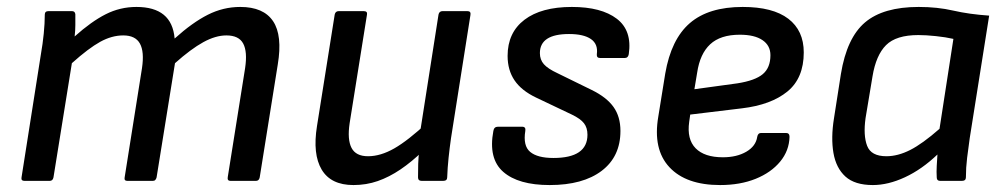

<svg xmlns="http://www.w3.org/2000/svg" viewBox="-20 -521 2894 553"><path d="M51 0Q40 0 42 -10L98 -366Q103 -394 106 -424Q109 -454 109 -479Q109 -489 120 -489H187Q196 -489 197 -480Q197 -465 197 -449Q197 -433 195 -416Q243 -459 284.5 -480Q326 -501 373 -501Q424 -501 451.5 -478.5Q479 -456 483 -410Q534 -456 578.5 -478.5Q623 -501 672 -501Q739 -501 766.5 -460Q794 -419 780 -335L728 -10Q726 0 717 0H644Q634 0 636 -11L686 -325Q693 -372 680.5 -395.5Q668 -419 632 -419Q601 -419 565.5 -399.5Q530 -380 484 -339L431 -10Q430 -6 427.5 -3Q425 0 420 0H347Q337 0 339 -10L389 -325Q396 -372 383 -395.5Q370 -419 335 -419Q302 -419 268.5 -400.5Q235 -382 187 -339L134 -10Q132 0 123 0Z M998 12Q933 12 906.5 -32.5Q880 -77 893 -158L944 -479Q946 -489 956 -489H1027Q1039 -489 1037 -479L987 -166Q980 -119 992.5 -95Q1005 -71 1040 -71Q1076 -71 1115.5 -93.5Q1155 -116 1212 -169L1199 -87Q1166 -55 1133.5 -33Q1101 -11 1068 0.5Q1035 12 998 12ZM1195 0Q1184 0 1184 -10Q1184 -29 1184.5 -49Q1185 -69 1188 -90L1189 -134L1243 -479Q1245 -489 1255 -489H1326Q1337 -489 1335 -478L1279 -123Q1275 -95 1272 -66.5Q1269 -38 1268 -10Q1268 0 1256 0Z M1563 12Q1473 12 1429.5 -26Q1386 -64 1401 -144Q1403 -156 1414 -156H1484Q1495 -156 1493 -144Q1486 -101 1507 -83.5Q1528 -66 1574 -66Q1672 -66 1672 -133Q1672 -153 1662 -166Q1652 -179 1627 -191L1524 -240Q1482 -260 1462 -289.5Q1442 -319 1442 -360Q1442 -427 1490.5 -464Q1539 -501 1627 -501Q1712 -501 1756.5 -467Q1801 -433 1791 -365Q1789 -354 1780 -354H1708Q1698 -354 1699 -365Q1703 -394 1682 -408.5Q1661 -423 1619 -423Q1535 -423 1535 -368Q1535 -349 1546.5 -336Q1558 -323 1586 -310L1684 -262Q1727 -241 1747 -213Q1767 -185 1767 -144Q1767 -70 1713 -29Q1659 12 1563 12Z M2054 12Q1956 12 1908 -39.5Q1860 -91 1876 -185L1896 -309Q1913 -408 1967 -454.5Q2021 -501 2119 -501Q2206 -501 2250.5 -467Q2295 -433 2295 -370Q2295 -296 2248 -257.5Q2201 -219 2117 -209L1968 -191L1965 -170Q1958 -120 1983.5 -94Q2009 -68 2062 -68Q2102 -68 2129.5 -84Q2157 -100 2161 -127Q2163 -138 2172 -138H2244Q2254 -138 2254 -127Q2253 -87 2227 -55.5Q2201 -24 2156.5 -6Q2112 12 2054 12ZM1980 -264 2104 -281Q2155 -289 2177 -307.5Q2199 -326 2199 -362Q2199 -390 2176 -405.5Q2153 -421 2111 -421Q2055 -421 2025.5 -393.5Q1996 -366 1988 -312Z M2494 12Q2442 12 2415 -12.5Q2388 -37 2380.5 -80.5Q2373 -124 2382 -180L2402 -308Q2419 -412 2471.5 -456.5Q2524 -501 2626 -501Q2680 -501 2725.5 -490.5Q2771 -480 2829 -476L2773 -123Q2769 -95 2765.5 -66.5Q2762 -38 2762 -10Q2762 0 2750 0H2688Q2678 0 2678 -10Q2677 -26 2678 -43Q2679 -60 2680 -76Q2635 -33 2586.5 -10.5Q2538 12 2494 12ZM2533 -71Q2566 -71 2601.5 -89Q2637 -107 2686 -150L2726 -409Q2704 -414 2675.5 -417Q2647 -420 2625 -420Q2561 -420 2532 -391Q2503 -362 2493 -301L2473 -181Q2466 -131 2477.5 -101Q2489 -71 2533 -71Z"/></svg>

Font: Sofia Sans Medium
Style: Italic
Weight: 500
Italic angle: -9°
Version: Version 4.101